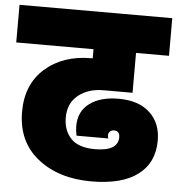

<svg xmlns="http://www.w3.org/2000/svg" viewBox="-64 -790 793 859"><g transform="rotate(5 332.0 -360.5)"><path d="M-11 -571V-740H675V-571H527V-392H397Q328 -392 283.5 -356Q239 -320 239 -256Q239 -198 273 -162Q307 -126 381 -126Q485 -126 485 -189Q485 -217 459 -217Q448 -217 441 -210Q434 -203 434 -193Q434 -185 437 -179H294Q289 -204 289 -222Q289 -288 337.5 -324Q386 -360 468 -360Q558 -360 608 -313.5Q658 -267 658 -189Q658 -89 586 -35Q514 19 377 19Q230 19 136 -56Q42 -131 42 -265Q42 -388 122.5 -459Q203 -530 330 -530H336V-571Z"/></g></svg>

Font: Poppins Black
Style: Regular
Weight: 900
Designer: Ninad Kale (Devanagari), Jonny Pinhorn (Latin)
Foundry: Indian Type Foundry
Version: Version 3.200;PS 1.000;hotconv 16.6.54;makeotf.lib2.5.65590